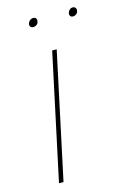

<svg xmlns="http://www.w3.org/2000/svg" viewBox="-103 -691 483 740"><g transform="rotate(-15 139.0 -320.5)"><path d="M106 -641Q99 -641 93 -636Q87 -631 85 -623Q84 -616 87.5 -611.5Q91 -607 98 -607Q106 -607 112 -611.5Q118 -616 119 -623Q121 -631 117.5 -636Q114 -641 106 -641ZM264 -641Q257 -641 251.5 -636Q246 -631 244 -623Q243 -616 246.5 -611.5Q250 -607 257 -607Q264 -607 270 -611.5Q276 -616 277 -623Q279 -631 275 -636Q271 -641 264 -641ZM38 0H56L163 -501H145Z"/></g></svg>

Font: Advent Pro Thin
Style: Italic
Weight: 250
Italic angle: -12°
Version: Version 3.000